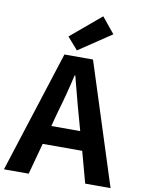

<svg xmlns="http://www.w3.org/2000/svg" viewBox="-110 -1078 859 1150"><g transform="rotate(10 320.0 -503.0)"><path d="M501 -910.2 302.7 -777.3 238.3 -850.6 422.9 -1005.9ZM230.5 -304.7H406.2L383.8 -385.7Q371.1 -428.7 349.6 -512.2Q328.1 -595.7 319.3 -627.9H315.4Q290 -514.6 252 -385.7ZM490.2 0 438.5 -190.4H198.2L146.5 0H-3.9L233.4 -740.2H407.2L644.5 0Z"/></g></svg>

Font: Nasu
Style: Bold
Weight: 700
Designer: Ryoko NISHIZUKA (kana &amp; ideographs); Paul D. Hunt (Latin, Greek &amp; Cyrillic); Wenlong ZHANG (bopomofo); Sandoll C
Version: Version 2014.1215